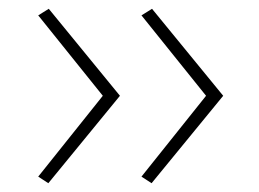

<svg xmlns="http://www.w3.org/2000/svg" viewBox="-20 -554 590 437"><path d="M91 -534 67 -519 214 -336 67 -152 90 -137 253 -336ZM302 -152 325 -137 488 -336 326 -534 302 -519 449 -336Z"/></svg>

Font: LT Wave Text Thin
Style: Regular
Weight: 100
Designer: Daniel Lyons
Version: Version 2.5 (Glyphs App)